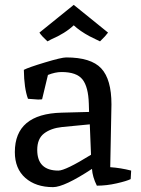

<svg xmlns="http://www.w3.org/2000/svg" viewBox="-20 -756 579 789"><path d="M283 -736 424 -622Q414 -608 391 -586Q390 -587 375.5 -593.5Q361 -600 348 -607Q309 -628 283 -652Q248 -619 190 -594Q176 -587 175 -586Q151 -608 142 -622ZM438 -327 433 -69Q476 -66 519 -55L517 -20Q501 -12 459.5 -2.5Q418 7 378 7Q360 -29 358 -62Q244 13 198 13Q127 13 84 -25Q41 -63 41 -131Q41 -288 233 -293Q345 -296 346 -296L345 -330Q343 -399 319 -429.5Q295 -460 233 -460Q207 -460 177 -448L153 -348Q148 -347 136 -347L95 -350Q79 -393 78 -469Q97 -479 165 -499.5Q233 -520 252 -520Q354 -520 396 -475Q438 -430 438 -327ZM220 -55Q249 -55 354 -120L349 -245Q281 -239 235 -234Q189 -229 161 -207.5Q133 -186 133 -140Q133 -55 220 -55Z"/></svg>

Font: Inika
Style: Regular
Weight: 400
Designer: Constanza Artigas Preller
Foundry: Constanza Artigas Preller
Version: Version 1.001